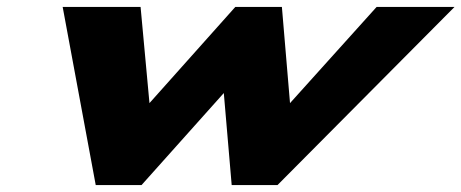

<svg xmlns="http://www.w3.org/2000/svg" viewBox="-20 -533 1329 553"><path d="M387.7 0 624.6 -265 647.3 0H779.3L1289.1 -513H1064.7L815.3 -236L791.9 -513H657.7L410.5 -236L384.9 -513H160.5L255.7 0Z"/></svg>

Font: Hussar
Style: BdWideOblFour
Weight: 700
Foundry: Cannot Into Space Fonts
Version: Version 2.00